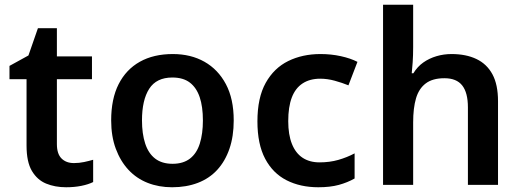

<svg xmlns="http://www.w3.org/2000/svg" viewBox="-20 -780 2196 810"><path d="M292 -92Q314 -92 335 -96.5Q356 -101 373 -106V-12Q353 -2 323.5 4Q294 10 259 10Q212 10 174.5 -5.5Q137 -21 114.5 -59Q92 -97 92 -166V-446H20V-502L100 -546L140 -661H220V-542H368V-446H220V-172Q220 -131 239.5 -111.5Q259 -92 292 -92Z M966 -272Q966 -205 948 -152.5Q930 -100 896.5 -63.5Q863 -27 814.5 -8.5Q766 10 706 10Q650 10 603 -8.5Q556 -27 522 -63.5Q488 -100 468.5 -152.5Q449 -205 449 -272Q449 -363 480.5 -425Q512 -487 570 -519.5Q628 -552 709 -552Q785 -552 842.5 -519.5Q900 -487 933 -425Q966 -363 966 -272ZM579 -272Q579 -216 592.5 -174.5Q606 -133 634.5 -111Q663 -89 708 -89Q753 -89 781.5 -111Q810 -133 823 -174.5Q836 -216 836 -272Q836 -330 822.5 -370Q809 -410 781 -431.5Q753 -453 707 -453Q640 -453 609.5 -405.5Q579 -358 579 -272Z M1323 10Q1247 10 1189 -19.5Q1131 -49 1098.5 -110.5Q1066 -172 1066 -268Q1066 -368 1101 -430.5Q1136 -493 1196 -522.5Q1256 -552 1332 -552Q1377 -552 1418 -543Q1459 -534 1488 -519L1450 -420Q1423 -431 1392 -439.5Q1361 -448 1331 -448Q1287 -448 1256.5 -428Q1226 -408 1211 -368.5Q1196 -329 1196 -269Q1196 -212 1211.5 -173Q1227 -134 1256.5 -114.5Q1286 -95 1328 -95Q1371 -95 1407.5 -105.5Q1444 -116 1476 -133V-27Q1446 -10 1409.5 0Q1373 10 1323 10Z M1723 -581Q1723 -546 1721 -517.5Q1719 -489 1717 -471H1724Q1741 -499 1766 -516.5Q1791 -534 1821.5 -543Q1852 -552 1885 -552Q1946 -552 1990 -531Q2034 -510 2057.5 -466.5Q2081 -423 2081 -353V0H1954V-327Q1954 -389 1930 -419.5Q1906 -450 1855 -450Q1805 -450 1776 -428Q1747 -406 1735 -365Q1723 -324 1723 -264V0H1596V-760H1723Z"/></svg>

Font: Noto Sans Khmer SemiBold
Style: Regular
Weight: 600
Version: Version 2.003